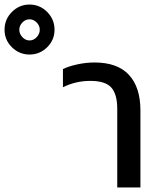

<svg xmlns="http://www.w3.org/2000/svg" viewBox="-259 -825 703 845"><path d="M-239 -694Q-239 -740 -206.5 -772.5Q-174 -805 -129 -805Q-84 -805 -51.5 -772.5Q-19 -740 -19 -694Q-19 -649 -51.5 -617Q-84 -585 -129 -585Q-174 -585 -206.5 -617Q-239 -649 -239 -694ZM-84 -694Q-84 -712 -97.5 -726Q-111 -740 -129 -740Q-147 -740 -160.5 -726Q-174 -712 -174 -694Q-174 -676 -160.5 -661.5Q-147 -647 -129 -647Q-111 -647 -97.5 -661.5Q-84 -676 -84 -694ZM257 -346Q257 -410 231 -439.5Q205 -469 139 -469Q74 -469 18 -441V-521Q42 -533 80.5 -541.5Q119 -550 157 -550Q258 -550 308.5 -495.5Q359 -441 359 -339V0H257Z"/></svg>

Font: Prompt
Style: Regular
Weight: 400
Designer: Katatrad Team
Foundry: CadsonDemak
Version: Version 1.001